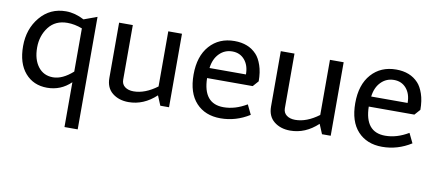

<svg xmlns="http://www.w3.org/2000/svg" viewBox="-65 -706 2661 1173"><g transform="rotate(10 1266.0 -119.0)"><path d="M458 230H376V-48Q314 12 229 12Q144 12 92.5 -47.5Q41 -107 41 -213.5Q41 -320 103 -394Q165 -468 263 -468Q319 -468 376 -438L458 -468ZM284 -400Q209 -400 168 -346.5Q127 -293 127 -219.5Q127 -146 161 -101.5Q195 -57 253.5 -57Q312 -57 376 -114V-382Q329 -400 284 -400Z M679 -456V-117Q679 -89 699.5 -73.5Q720 -58 753 -58Q824 -58 899 -114V-456H984V0H930L905 -60Q828 12 734 12Q674 12 634 -20Q594 -52 594 -113V-456Z M1311 -58Q1383 -58 1455 -101L1484 -41Q1400 12 1304.5 12Q1209 12 1153 -48.5Q1097 -109 1097 -223Q1097 -337 1155 -402.5Q1213 -468 1309 -468Q1396 -468 1446 -414Q1467 -392 1481.5 -350Q1496 -308 1496 -251L1465 -216H1182Q1185 -58 1311 -58ZM1186 -279H1412Q1412 -335 1383 -369Q1354 -403 1306.5 -403Q1259 -403 1226 -369.5Q1193 -336 1186 -279Z M1682 -456V-117Q1682 -89 1702.5 -73.5Q1723 -58 1756 -58Q1827 -58 1902 -114V-456H1987V0H1933L1908 -60Q1831 12 1737 12Q1677 12 1637 -20Q1597 -52 1597 -113V-456Z M2314 -58Q2386 -58 2458 -101L2487 -41Q2403 12 2307.5 12Q2212 12 2156 -48.5Q2100 -109 2100 -223Q2100 -337 2158 -402.5Q2216 -468 2312 -468Q2399 -468 2449 -414Q2470 -392 2484.5 -350Q2499 -308 2499 -251L2468 -216H2185Q2188 -58 2314 -58ZM2189 -279H2415Q2415 -335 2386 -369Q2357 -403 2309.5 -403Q2262 -403 2229 -369.5Q2196 -336 2189 -279Z"/></g></svg>

Font: Average Sans
Style: Regular
Weight: 400
Designer: Eduardo Rodriguez Tunni
Foundry: Eduardo Rodriguez Tunni
Version: Version 1.001